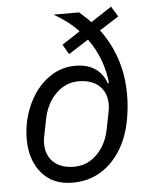

<svg xmlns="http://www.w3.org/2000/svg" viewBox="-54 -798 671 854"><g transform="rotate(-5 281.5 -370.5)"><path d="M502 -707 416 -652Q441 -619 462.5 -576Q484 -533 497.5 -478.5Q511 -424 511 -357Q511 -326 508 -297Q505 -268 500 -242Q485 -164 448 -107Q411 -50 357.5 -19Q304 12 236 12Q148 12 98.5 -46.5Q49 -105 49 -198Q49 -218 51 -237.5Q53 -257 57 -276Q71 -340 104 -392Q137 -444 185.5 -474.5Q234 -505 293 -505Q346 -505 381 -481Q416 -457 430 -414L435 -416Q430 -469 411 -520Q392 -571 359 -616L270 -559L244 -603L325 -656Q303 -680 275.5 -701Q248 -722 216 -740H330Q341 -730 354.5 -718Q368 -706 381 -692L474 -753ZM249 -58Q308 -58 351 -101Q394 -144 407 -211L420 -276Q422 -287 424 -298Q426 -309 426 -319Q426 -374 392.5 -404.5Q359 -435 301 -435Q243 -435 200 -392.5Q157 -350 143 -282L130 -217Q128 -206 126 -195.5Q124 -185 124 -174Q124 -119 157.5 -88.5Q191 -58 249 -58Z"/></g></svg>

Font: IBM Plex Sans Var
Style: Italic
Weight: 400
Italic angle: -11.31°
Designer: Mike Abbink, Paul van der Laan, Pieter van Rosmalen
Foundry: Bold Monday
Version: Version 1.001